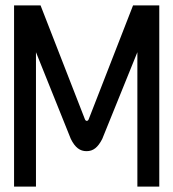

<svg xmlns="http://www.w3.org/2000/svg" viewBox="-20 -690 640 710"><path d="M32 -670V0H113V-497L242 -176C258 -144 276 -131 300 -131C325 -131 342 -145 358 -176L488 -497V0H569V-670H472L308 -249C305 -241 297 -241 294 -249L130 -670Z"/></svg>

Font: LT Wave Mono
Style: Regular
Weight: 400
Designer: Daniel Lyons
Version: Version 2.5 (Glyphs App)